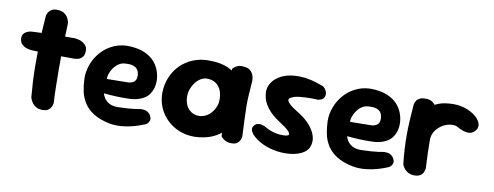

<svg xmlns="http://www.w3.org/2000/svg" viewBox="-58 -934 3178 1234"><g transform="rotate(10 1531.5 -317.0)"><path d="M250 0Q224 0 207.5 -10Q191 -20 182 -33.5Q173 -47 169.5 -57Q166 -67 166 -67Q162 -110 159 -162Q156 -214 155.5 -270.5Q155 -327 156 -384.5Q157 -442 160 -497Q163 -552 167 -601Q167 -601 169.5 -609Q172 -617 179.5 -627.5Q187 -638 201.5 -645Q216 -652 240 -650Q266 -648 281 -637Q296 -626 303 -612.5Q310 -599 312.5 -589Q315 -579 315 -579Q314 -541 312 -491.5Q310 -442 309 -387Q308 -332 308.5 -274.5Q309 -217 310 -161.5Q311 -106 314 -57Q314 -57 312.5 -48.5Q311 -40 305 -28.5Q299 -17 286 -8.5Q273 0 250 0ZM390 -360Q311 -360 241 -362.5Q171 -365 115 -366Q115 -366 104 -367.5Q93 -369 77.5 -374.5Q62 -380 50 -392.5Q38 -405 36 -425Q34 -444 41 -455.5Q48 -467 58.5 -472.5Q69 -478 77.5 -480.5Q86 -483 86 -483Q94 -484 116 -485Q138 -486 169 -487Q200 -488 235.5 -488.5Q271 -489 307 -489.5Q343 -490 375 -490Q375 -490 384 -489Q393 -488 405.5 -484.5Q418 -481 430.5 -473Q443 -465 451.5 -452.5Q460 -440 459 -420Q459 -396 448 -382.5Q437 -369 423.5 -365Q410 -361 400 -360.5Q390 -360 390 -360Z M691 11Q625 -2 583.5 -28.5Q542 -55 520 -90.5Q498 -126 490 -166.5Q482 -207 481 -247Q480 -296 498.5 -343Q517 -390 551 -426.5Q585 -463 633 -483.5Q681 -504 739 -500Q798 -496 837 -477Q876 -458 898.5 -430.5Q921 -403 931 -371.5Q941 -340 941 -311Q942 -263 916.5 -225Q891 -187 831 -173Q815 -169 793.5 -168Q772 -167 748.5 -167Q725 -167 702 -168Q679 -169 661 -170.5Q643 -172 632 -173Q621 -174 621 -174Q624 -160 635 -143Q646 -126 667.5 -114Q689 -102 724 -102Q762 -103 789.5 -105Q817 -107 834.5 -109.5Q852 -112 860 -113.5Q868 -115 868 -115Q868 -115 875 -115.5Q882 -116 893.5 -114.5Q905 -113 916.5 -106.5Q928 -100 936 -87Q945 -72 944 -61Q943 -50 938 -42Q933 -34 927.5 -30Q922 -26 922 -26Q922 -26 901 -17.5Q880 -9 846.5 0.5Q813 10 772 14Q731 18 691 11ZM624 -268 764 -270Q764 -270 769 -270.5Q774 -271 782 -273.5Q790 -276 797.5 -281Q805 -286 810 -295.5Q815 -305 815 -319Q815 -343 806 -358.5Q797 -374 777 -381.5Q757 -389 722 -386Q699 -385 680 -372Q661 -359 648 -340Q635 -321 628.5 -301.5Q622 -282 624 -268Z M1241 0Q1187 0 1141.5 -18.5Q1096 -37 1061.5 -70.5Q1027 -104 1008.5 -148Q990 -192 990 -242Q991 -299 1011 -346Q1031 -393 1065.5 -427Q1100 -461 1146.5 -480Q1193 -499 1246 -499Q1327 -500 1382 -473.5Q1437 -447 1465.5 -391.5Q1494 -336 1494 -250Q1494 -200 1479 -155.5Q1464 -111 1433 -76.5Q1402 -42 1354 -22Q1306 -2 1241 0ZM1246 -137Q1269 -137 1289.5 -147Q1310 -157 1325.5 -174.5Q1341 -192 1350.5 -214Q1360 -236 1360 -261Q1360 -303 1346.5 -329.5Q1333 -356 1310.5 -369Q1288 -382 1258 -382Q1236 -382 1216.5 -370Q1197 -358 1182.5 -339Q1168 -320 1159.5 -296.5Q1151 -273 1151 -248Q1151 -216 1162.5 -191Q1174 -166 1196 -151.5Q1218 -137 1246 -137ZM1484 0Q1460 0 1444.5 -8Q1429 -16 1421.5 -24Q1414 -32 1414 -32Q1407 -105 1402 -175Q1397 -245 1397.5 -318.5Q1398 -392 1405 -472Q1405 -472 1412 -479.5Q1419 -487 1435 -494.5Q1451 -502 1477 -499Q1505 -497 1519.5 -484Q1534 -471 1539.5 -455.5Q1545 -440 1545.5 -428Q1546 -416 1546 -416Q1542 -365 1539.5 -325.5Q1537 -286 1537.5 -248Q1538 -210 1540 -165Q1542 -120 1545 -58Q1545 -58 1544 -49.5Q1543 -41 1537.5 -29.5Q1532 -18 1519.5 -9Q1507 0 1484 0Z M1783 -109Q1832 -106 1837.5 -118.5Q1843 -131 1812 -156Q1798 -167 1778.5 -179.5Q1759 -192 1738 -207.5Q1717 -223 1698.5 -242.5Q1680 -262 1666 -286.5Q1652 -311 1647 -342Q1639 -386 1661.5 -422.5Q1684 -459 1731 -480Q1778 -501 1845.5 -499Q1913 -497 1997 -464Q1997 -464 2002.5 -460.5Q2008 -457 2014 -449Q2020 -441 2024 -430.5Q2028 -420 2026 -405Q2023 -394 2016.5 -387Q2010 -380 2001.5 -377Q1993 -374 1987 -373Q1981 -372 1981 -372Q1981 -372 1974 -372.5Q1967 -373 1955.5 -373.5Q1944 -374 1929 -373.5Q1914 -373 1897.5 -372.5Q1881 -372 1864 -370Q1847 -368 1832 -364Q1813 -358 1803.5 -351.5Q1794 -345 1796.5 -334.5Q1799 -324 1815.5 -309Q1832 -294 1867 -273Q1917 -243 1948.5 -207.5Q1980 -172 1990.5 -135Q2001 -98 1986 -63Q1975 -37 1943.5 -20.5Q1912 -4 1869.5 1Q1827 6 1780.5 -0.5Q1734 -7 1690 -26.5Q1646 -46 1614 -79Q1614 -79 1610 -84.5Q1606 -90 1601.5 -98.5Q1597 -107 1597.5 -117.5Q1598 -128 1608 -139Q1617 -149 1628.5 -151.5Q1640 -154 1651 -152Q1662 -150 1669.5 -147Q1677 -144 1677 -144Q1677 -144 1685 -139Q1693 -134 1708 -127.5Q1723 -121 1742.5 -115.5Q1762 -110 1783 -109Z M2278 11Q2212 -2 2170.5 -28.5Q2129 -55 2107 -90.5Q2085 -126 2077 -166.5Q2069 -207 2068 -247Q2067 -296 2085.5 -343Q2104 -390 2138 -426.5Q2172 -463 2220 -483.5Q2268 -504 2326 -500Q2385 -496 2424 -477Q2463 -458 2485.5 -430.5Q2508 -403 2518 -371.5Q2528 -340 2528 -311Q2529 -263 2503.5 -225Q2478 -187 2418 -173Q2402 -169 2380.5 -168Q2359 -167 2335.5 -167Q2312 -167 2289 -168Q2266 -169 2248 -170.5Q2230 -172 2219 -173Q2208 -174 2208 -174Q2211 -160 2222 -143Q2233 -126 2254.5 -114Q2276 -102 2311 -102Q2349 -103 2376.5 -105Q2404 -107 2421.5 -109.5Q2439 -112 2447 -113.5Q2455 -115 2455 -115Q2455 -115 2462 -115.5Q2469 -116 2480.5 -114.5Q2492 -113 2503.5 -106.5Q2515 -100 2523 -87Q2532 -72 2531 -61Q2530 -50 2525 -42Q2520 -34 2514.5 -30Q2509 -26 2509 -26Q2509 -26 2488 -17.5Q2467 -9 2433.5 0.5Q2400 10 2359 14Q2318 18 2278 11ZM2211 -268 2351 -270Q2351 -270 2356 -270.5Q2361 -271 2369 -273.5Q2377 -276 2384.5 -281Q2392 -286 2397 -295.5Q2402 -305 2402 -319Q2402 -343 2393 -358.5Q2384 -374 2364 -381.5Q2344 -389 2309 -386Q2286 -385 2267 -372Q2248 -359 2235 -340Q2222 -321 2215.5 -301.5Q2209 -282 2211 -268Z M2662 -70Q2642 -68 2631 -80.5Q2620 -93 2615 -110.5Q2610 -128 2609 -141.5Q2608 -155 2608 -155Q2602 -182 2599.5 -197.5Q2597 -213 2597.5 -222.5Q2598 -232 2599.5 -241.5Q2601 -251 2601 -265Q2605 -324 2628 -370Q2651 -416 2689 -446Q2727 -476 2773 -488Q2828 -499 2871.5 -494.5Q2915 -490 2947.5 -474.5Q2980 -459 3001 -439Q3001 -439 3006 -433.5Q3011 -428 3017.5 -418.5Q3024 -409 3027 -396.5Q3030 -384 3026 -371Q3022 -358 3006 -344Q2992 -332 2973.5 -331.5Q2955 -331 2938 -337Q2921 -343 2909.5 -349Q2898 -355 2898 -355Q2882 -365 2856 -363Q2830 -361 2803 -347Q2777 -332 2759 -309.5Q2741 -287 2737 -257Q2734 -234 2732.5 -216.5Q2731 -199 2730 -184Q2729 -169 2729 -152.5Q2729 -136 2730 -114Q2730 -114 2725 -104Q2720 -94 2705.5 -83.5Q2691 -73 2662 -70ZM2671 -1Q2649 -3 2634.5 -11.5Q2620 -20 2611 -31Q2602 -42 2598.5 -50.5Q2595 -59 2595 -59Q2589 -113 2586.5 -158.5Q2584 -204 2584 -247Q2584 -290 2586.5 -338.5Q2589 -387 2594 -448Q2594 -448 2596 -456Q2598 -464 2604.5 -474.5Q2611 -485 2626 -492.5Q2641 -500 2665 -499Q2692 -499 2707.5 -488Q2723 -477 2730.5 -463.5Q2738 -450 2740.5 -440Q2743 -430 2743 -430Q2739 -381 2737.5 -338Q2736 -295 2736 -252.5Q2736 -210 2737.5 -162.5Q2739 -115 2742 -58Q2742 -58 2740.5 -49Q2739 -40 2732.5 -28Q2726 -16 2711.5 -8Q2697 0 2671 -1Z"/></g></svg>

Font: Sour Gummy
Style: Bold
Weight: 700
Designer: Stefie Justprince
Foundry: Eifetstype
Version: Version 1.000